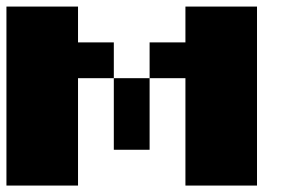

<svg xmlns="http://www.w3.org/2000/svg" viewBox="-20 -576 929 596"><path d="M444.4 -111.1H333.3V-333.3H444.4ZM555.6 -444.4V-555.6H777.8V0H555.6V-333.3H444.4V-444.4ZM222.2 -333.3V0H0V-555.6H222.2V-444.4H333.3V-333.3Z"/></svg>

Font: Pixeloid Sans
Style: Bold
Weight: 700
Monospace: yes
Designer: GGBot
Version: 0.3